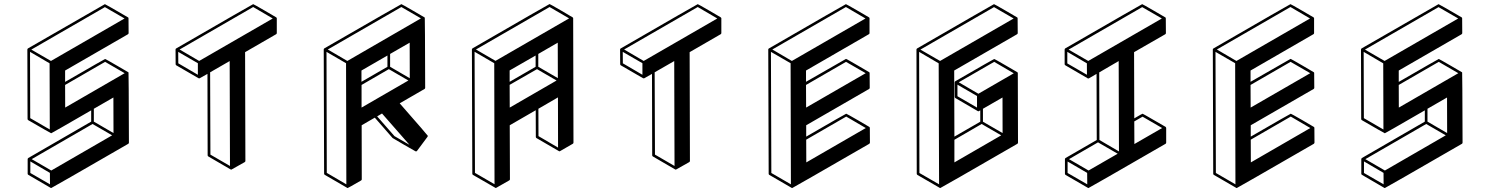

<svg xmlns="http://www.w3.org/2000/svg" viewBox="-20 -854 7364 949"><path d="M233.4 75.2H231.4L120.1 10.3Q116.7 8.3 116.7 4.9V-67.9Q117.2 -71.3 120.1 -73.2L430.7 -252.9V-308.6Q234.9 -195.3 232.9 -195.3Q231.4 -195.3 119.1 -260.3Q116.2 -262.2 116.2 -266.1L115.2 -609.4Q115.7 -612.8 118.2 -614.7Q497.1 -833.5 498.5 -833.5Q500.5 -833.5 612.8 -768.1H613.3Q613.3 -767.6 613.5 -767.3Q613.8 -767.1 614.3 -767.1L615.2 -763.2Q615.7 -763.2 615.7 -690.4Q615.7 -687 612.3 -684.6L301.8 -505.4V-449.2Q497.6 -562.5 499.5 -562.5Q501.5 -562.5 557.4 -530Q613.3 -497.6 613.8 -497.1H614.3L615.2 -495.1Q616.2 -495.1 617.2 -148.9Q617.2 -145 613.8 -143.1Q235.8 75.2 233.4 75.2ZM302.2 -322.3 596.2 -492.2 499.5 -548.3 301.8 -434.1ZM226.1 -213.9 225.1 -541 128.4 -597.7 129.4 -270ZM231.9 -552.7 595.7 -762.7 498.5 -818.8 134.8 -608.9ZM227.1 57.1 226.6 0.5 129.9 -56.2V1ZM233.4 -11.2 534.2 -185.1 437.5 -241.2 136.7 -67.4ZM541 -196.3 540.5 -372.1 443.8 -316.4V-252.9Z M1123.5 -15.6Q1121.1 -15.6 1120.6 -16.1Q1120.1 -16.6 1009.8 -80.6Q1006.8 -82.5 1006.3 -85.9L1005.4 -488.8Q966.8 -466.8 966.3 -466.8Q965.8 -466.8 964.8 -466.8L961.4 -467.3L851.1 -531.2Q848.1 -533.2 848.1 -537.1L847.7 -609.9Q848.1 -613.3 851.1 -614.7Q1229.5 -833.5 1231.4 -833.5Q1233.4 -833.5 1289.3 -801Q1345.2 -768.6 1345.5 -768.1Q1345.7 -767.6 1346.7 -766.6Q1347.7 -765.6 1348.1 -764.2V-690.9Q1348.1 -687 1345.2 -685.1L1191.4 -596.2L1192.9 -58.6Q1192.9 -54.7 1189.5 -52.7Q1125 -15.6 1123.5 -15.6ZM958 -484.4V-541.5L860.8 -597.7L861.3 -541ZM964.4 -552.7 1328.1 -762.7 1231.4 -819.3 867.7 -609.4ZM1116.7 -33.7 1115.2 -552.2 1018.6 -496.6 1020 -89.8Z M1698.7 75.2H1696.8Q1696.8 74.7 1696 74.5Q1695.3 74.2 1585.4 10.3Q1582 8.3 1582 4.4L1580.1 -609.9Q1580.6 -613.3 1583.5 -615.2Q1961.9 -833.5 1963.9 -833.5Q1965.8 -833.5 2021.7 -801Q2077.6 -768.6 2078.1 -768.1H2078.6L2079.6 -766.1Q2080.6 -766.1 2081.5 -419.9Q2081.5 -416 2078.1 -414.1L1955.6 -343.3Q2094.2 -185.1 2094.7 -182.6Q2094.7 -180.2 2093.3 -178.2L2041 -107.9H2040.5Q2040.5 -106.9 2039.6 -106.4Q2038.6 -106 2037.1 -106V-105.5Q2035.2 -106 2033.7 -106.2Q2032.2 -106.4 1976.8 -138.7Q1921.4 -170.9 1920.4 -171.9L1832.5 -272.5L1767.6 -234.9L1768.1 32.2Q1768.1 36.1 1764.6 38.1Q1700.7 75.2 1698.7 75.2ZM1691.9 57.1 1690.4 -541.5 1593.8 -597.7 1595.2 0.5ZM1696.8 -552.7 2060.5 -763.2 1963.9 -819.3 1600.1 -609.4ZM2003.9 -138.2 1868.2 -293 1844.2 -278.8 1929.7 -181.2ZM1766.6 -449.7 1895 -523.9V-579.6L1766.6 -505.4ZM1767.1 -322.3 1998.5 -456.1 1901.9 -512.2 1767.1 -434.1ZM2005.4 -467.3 2004.9 -643.1 1908.2 -587.4V-523.9Z M2499 -449.7 2627.4 -523.9V-579.6L2499 -505.9ZM2499.5 -322.3 2731 -456.1 2634.3 -512.2 2499 -434.6ZM2737.3 -467.8 2736.8 -643.1 2640.6 -587.4V-523.9ZM2431.2 75.2 2428.7 74.7Q2428.7 74.2 2428.2 74.2L2317.4 10.3Q2314.5 8.3 2314.5 4.4L2312.5 -609.9Q2313 -613.3 2315.9 -615.2Q2694.3 -834 2696.3 -834Q2698.2 -834 2754.4 -801.3L2810.5 -768.1L2811.5 -767.6L2813 -764.2L2814.5 -149.4Q2814.5 -145.5 2811.5 -143.6L2747.1 -106.4H2743.7L2631.8 -171.4Q2628.4 -173.3 2628.4 -177.2L2627.9 -309.1L2499.5 -234.9L2500.5 32.2Q2500.5 35.6 2497.1 37.6Q2432.6 75.2 2431.2 75.2ZM2424.3 56.6 2422.9 -541.5 2325.7 -598.1 2327.6 0.5ZM2429.2 -553.2 2793 -763.2 2696.3 -819.3 2332.5 -609.4ZM2738.3 -124.5 2737.8 -372.6 2641.1 -316.4 2641.6 -181.2Z M3320.8 -15.6Q3318.4 -15.6 3317.9 -16.1Q3317.4 -16.6 3207 -80.6Q3204.1 -82.5 3203.6 -85.9L3202.6 -488.8Q3164.1 -466.8 3163.6 -466.8Q3163.1 -466.8 3162.1 -466.8L3158.7 -467.3L3048.3 -531.2Q3045.4 -533.2 3045.4 -537.1L3044.9 -609.9Q3045.4 -613.3 3048.3 -614.7Q3426.8 -833.5 3428.7 -833.5Q3430.7 -833.5 3486.6 -801Q3542.5 -768.6 3542.7 -768.1Q3543 -767.6 3543.9 -766.6Q3544.9 -765.6 3545.4 -764.2V-690.9Q3545.4 -687 3542.5 -685.1L3388.7 -596.2L3390.1 -58.6Q3390.1 -54.7 3386.7 -52.7Q3322.3 -15.6 3320.8 -15.6ZM3155.3 -484.4V-541.5L3058.1 -597.7L3058.6 -541ZM3161.6 -552.7 3525.4 -762.7 3428.7 -819.3 3064.9 -609.4ZM3314 -33.7 3312.5 -552.2 3215.8 -496.6 3217.3 -89.8Z M3896 75.2H3894L3782.2 10.3Q3779.3 8.3 3779.3 4.9L3777.3 -609.9Q3777.8 -613.3 3780.8 -614.7Q4159.2 -833.5 4161.1 -833.5Q4163.1 -833.5 4219 -801Q4274.9 -768.6 4275.4 -768.1L4276.4 -767.1V-766.6Q4276.9 -766.6 4276.9 -766.4Q4276.9 -766.1 4277.3 -765.6L4277.8 -763.7V-690.4Q4277.8 -687 4274.9 -685.1L3963.9 -505.4V-449.7Q4160.2 -563 4161.6 -563Q4163.6 -563 4219.7 -530.3Q4275.9 -497.6 4276.4 -497.1Q4276.9 -497.1 4276.9 -496.6V-496.1H4277.3V-495.6H4277.8L4278.3 -492.7Q4278.8 -492.7 4278.8 -419.9Q4278.8 -416 4275.4 -414.1L3964.8 -234.9V-178.7Q4160.6 -292 4162.6 -292Q4164.6 -292 4221.2 -259.3L4276.9 -226.6L4277.8 -225.6V-225.1H4278.3L4278.8 -224.1L4279.3 -222.2L4279.8 -148.9Q4279.3 -145.5 4276.4 -143.1Q3897.9 75.2 3896 75.2ZM3965.3 -51.3 4259.3 -221.2 4162.6 -277.8 3964.8 -163.6ZM3964.4 -322.3 4258.8 -492.2 4161.6 -548.3 3963.9 -434.1ZM3889.2 57.1 3887.7 -541.5 3790.5 -597.7 3792.5 1ZM3894 -552.7 4257.8 -762.7 4161.1 -819.3 3797.4 -609.4Z M4627.9 75.2H4626L4514.6 10.7Q4511.7 8.8 4511.2 4.9L4509.8 -609.4Q4510.3 -612.8 4513.2 -614.7Q4891.6 -833.5 4893.1 -833.5Q4895 -833.5 4951.2 -800.8L5007.3 -768.1L5007.8 -767.6H5008.3L5008.8 -766.6Q5008.8 -766.1 5009.3 -766.1V-765.1Q5009.8 -765.1 5009.8 -763.7V-763.2Q5010.3 -763.2 5010.3 -690.4Q5010.3 -686.5 5006.8 -684.6L4696.3 -505.4L4697.3 -178.7L4825.2 -252.4V-308.6L4817.4 -304.2H4814L4702.6 -369.1Q4699.2 -371.1 4699.2 -375L4698.7 -447.3Q4699.2 -447.3 4699.2 -447.8Q4699.2 -451.2 4702.1 -452.6Q4892.1 -562.5 4894 -562.5Q4896 -562.5 4951.9 -530Q5007.8 -497.6 5008.3 -497.1L5008.8 -496.6Q5009.3 -496.6 5009.3 -496.1L5009.8 -495.1H5010.3V-494.6L5010.7 -492.7L5011.7 -148.9Q5011.7 -145 5008.3 -143.1Q4630.4 75.2 4627.9 75.2ZM4809.1 -322.3V-379.4L4712.4 -435.5V-378.4ZM4815.9 -390.6 4990.7 -491.7 4894 -548.3 4718.8 -447.3ZM4697.3 -51.3 4928.7 -185.1 4832 -241.2 4697.3 -163.1ZM4935.5 -196.3 4935.1 -372.1 4838.4 -316.4V-252.4ZM4621.6 57.1 4619.6 -541 4522.9 -597.7 4524.4 1ZM4626.5 -552.7 4990.2 -762.7 4893.1 -818.8 4529.3 -608.9Z M5360.4 75.2H5358.4L5247.1 10.7Q5243.7 8.8 5243.7 4.9V-67.9Q5244.1 -71.3 5247.1 -73.2L5400.9 -162.1L5399.9 -488.8L5362.3 -466.8Q5361.3 -466.8 5360.8 -466.3H5356.9Q5356.9 -466.8 5356.4 -466.8H5355.5V-467.3L5245.6 -531.2Q5242.2 -533.2 5242.2 -536.6V-609.4Q5242.7 -612.8 5245.1 -614.7Q5624 -833.5 5625.5 -833.5Q5627.4 -833.5 5683.6 -800.8L5739.7 -768.1L5740.2 -767.6H5740.7L5741.2 -766.6Q5741.2 -766.1 5741.7 -766.1V-765.1Q5742.2 -765.1 5742.2 -763.7V-763.2Q5742.7 -763.2 5742.7 -690.4Q5742.7 -686.5 5739.3 -684.6L5585.4 -596.2L5586.4 -269Q5625.5 -292 5627.4 -292Q5628.9 -292 5685.1 -259.3Q5741.2 -226.6 5741.7 -226.6V-226.1L5743.2 -224.6L5743.7 -222.2L5744.1 -221.2V-148.9Q5744.1 -145 5740.7 -143.1Q5362.8 75.2 5360.4 75.2ZM5586.9 -142.1 5724.1 -221.2 5627.4 -277.3 5586.4 -253.9ZM5352.5 -484.4 5352.1 -541 5255.4 -597.7V-540.5ZM5358.9 -552.7 5722.7 -762.7 5625.5 -818.8 5261.7 -608.9ZM5354 57.1 5353.5 0.5 5256.8 -55.7V1ZM5360.4 -11.2 5504.4 -94.2 5407.2 -150.4 5263.7 -67.4ZM5510.7 -105.5 5509.3 -552.2 5413.1 -496.1 5414.1 -162.1Z M6093.3 75.2H6091.3L5979.5 10.3Q5976.6 8.3 5976.6 4.9L5974.6 -609.9Q5975.1 -613.3 5978 -614.7Q6356.4 -833.5 6358.4 -833.5Q6360.4 -833.5 6416.3 -801Q6472.2 -768.6 6472.7 -768.1L6473.6 -767.1V-766.6Q6474.1 -766.6 6474.1 -766.4Q6474.1 -766.1 6474.6 -765.6L6475.1 -763.7V-690.4Q6475.1 -687 6472.2 -685.1L6161.1 -505.4V-449.7Q6357.4 -563 6358.9 -563Q6360.8 -563 6417 -530.3Q6473.1 -497.6 6473.6 -497.1Q6474.1 -497.1 6474.1 -496.6V-496.1H6474.6V-495.6H6475.1L6475.6 -492.7Q6476.1 -492.7 6476.1 -419.9Q6476.1 -416 6472.7 -414.1L6162.1 -234.9V-178.7Q6357.9 -292 6359.9 -292Q6361.8 -292 6418.5 -259.3L6474.1 -226.6L6475.1 -225.6V-225.1H6475.6L6476.1 -224.1L6476.6 -222.2L6477.1 -148.9Q6476.6 -145.5 6473.6 -143.1Q6095.2 75.2 6093.3 75.2ZM6162.6 -51.3 6456.5 -221.2 6359.9 -277.8 6162.1 -163.6ZM6161.6 -322.3 6456.1 -492.2 6358.9 -548.3 6161.1 -434.1ZM6086.4 57.1 6085 -541.5 5987.8 -597.7 5989.7 1ZM6091.3 -552.7 6455.1 -762.7 6358.4 -819.3 5994.6 -609.4Z M6825.2 75.2H6823.2L6711.9 10.3Q6708.5 8.3 6708.5 4.9V-67.9Q6709 -71.3 6711.9 -73.2L7022.5 -252.9V-308.6Q6826.7 -195.3 6824.7 -195.3Q6823.2 -195.3 6710.9 -260.3Q6708 -262.2 6708 -266.1L6707 -609.4Q6707.5 -612.8 6710 -614.7Q7088.9 -833.5 7090.3 -833.5Q7092.3 -833.5 7204.6 -768.1H7205.1Q7205.1 -767.6 7205.3 -767.3Q7205.6 -767.1 7206.1 -767.1L7207 -763.2Q7207.5 -763.2 7207.5 -690.4Q7207.5 -687 7204.1 -684.6L6893.6 -505.4V-449.2Q7089.4 -562.5 7091.3 -562.5Q7093.3 -562.5 7149.2 -530Q7205.1 -497.6 7205.6 -497.1H7206.1L7207 -495.1Q7208 -495.1 7209 -148.9Q7209 -145 7205.6 -143.1Q6827.6 75.2 6825.2 75.2ZM6894 -322.3 7188 -492.2 7091.3 -548.3 6893.6 -434.1ZM6817.9 -213.9 6816.9 -541 6720.2 -597.7 6721.2 -270ZM6823.7 -552.7 7187.5 -762.7 7090.3 -818.8 6726.6 -608.9ZM6818.8 57.1 6818.4 0.5 6721.7 -56.2V1ZM6825.2 -11.2 7126 -185.1 7029.3 -241.2 6728.5 -67.4ZM7132.8 -196.3 7132.3 -372.1 7035.6 -316.4V-252.9Z"/></svg>

Font: 3D Isometric
Style: Bold
Weight: 700
Designer: GGBotNet
Foundry: GGBotNet
Version: 1.14